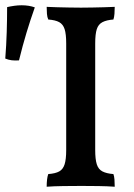

<svg xmlns="http://www.w3.org/2000/svg" viewBox="-125 -705 507 728"><path d="M126 -540Q126 -576 120 -594.5Q114 -613 99.5 -621Q85 -629 58 -631Q54 -640 53 -652.5Q52 -665 52 -679Q71 -678 92.5 -677.5Q114 -677 137.5 -676.5Q161 -676 182 -676Q204 -676 226 -676.5Q248 -677 269 -677.5Q290 -678 310 -679Q310 -665 309 -652.5Q308 -640 305 -631Q279 -629 263.5 -621Q248 -613 242 -594.5Q236 -576 236 -540V-136Q236 -101 242 -82Q248 -63 263.5 -55Q279 -47 305 -45Q308 -37 309 -24.5Q310 -12 310 3Q282 1 249 0.5Q216 0 184 0Q151 0 115 0.5Q79 1 52 3Q52 -12 53.5 -24.5Q55 -37 58 -45Q85 -47 99.5 -55Q114 -63 120 -82Q126 -101 126 -136ZM-53 -476Q-69 -475 -81 -476.5Q-93 -478 -105 -483Q-101 -534 -99.5 -583.5Q-98 -633 -98 -678Q-85 -681 -71 -683Q-57 -685 -43 -685Q-15 -685 7 -677Q-10 -629 -24.5 -581Q-39 -533 -53 -476Z"/></svg>

Font: Vollkorn Medium
Style: Regular
Weight: 500
Designer: Friedrich Althausen
Foundry: Friedrich Althausen
Version: Version 5.000